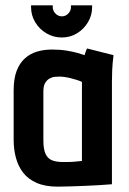

<svg xmlns="http://www.w3.org/2000/svg" viewBox="-20 -693 483 717"><path d="M324 -673H245V-666Q245 -653 235 -642.5Q225 -632 211 -632Q197 -632 187 -642.5Q177 -653 177 -666V-673H96V-666Q96 -636 111.5 -610Q127 -584 153.5 -568.5Q180 -553 211 -553Q242 -553 267.5 -568.5Q293 -584 308.5 -610Q324 -636 324 -666ZM404 -487 305 -512Q301 -504 298.5 -495.5Q296 -487 296 -487Q288 -490 270.5 -495Q253 -500 228.5 -504Q204 -508 174 -508Q145 -508 119 -500.5Q93 -493 73 -475Q53 -457 42 -428Q31 -399 31 -355V-170Q31 -135 39.5 -103.5Q48 -72 66.5 -48Q85 -24 117 -10Q149 4 195 4Q218 4 245 3Q272 2 299.5 1Q327 0 349 -1.5Q371 -3 384.5 -4Q398 -5 398 -5V-390Q398 -407 399 -431.5Q400 -456 404 -487ZM142 -169V-352Q142 -372 148.5 -383Q155 -394 164.5 -399.5Q174 -405 184 -406Q194 -407 202 -407Q210 -407 221 -405.5Q232 -404 244 -401Q256 -398 267 -394.5Q278 -391 286 -387V-92Q276 -91 267 -90Q258 -89 249 -88.5Q240 -88 231 -88Q222 -88 214 -88Q190 -88 174 -94.5Q158 -101 150 -118.5Q142 -136 142 -169Z"/></svg>

Font: Advent Pro
Style: Bold
Weight: 700
Designer: VivaRado, Andreas Kalpakidis
Foundry: VivaRado, Andreas Kalpakidis
Version: Version 3.000